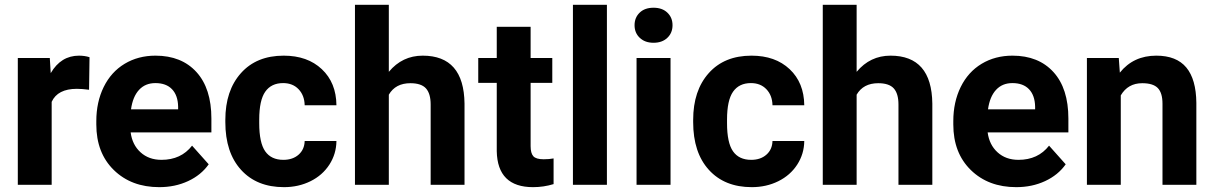

<svg xmlns="http://www.w3.org/2000/svg" viewBox="-20 -770 5058 800"><path d="M351.1 -396Q322.3 -399.9 300.3 -399.9Q220.2 -399.9 195.3 -345.7V0H54.2V-528.3H187.5L191.4 -465.3Q233.9 -538.1 309.1 -538.1Q332.5 -538.1 353 -531.7Z M643.6 9.8Q527.3 9.8 454.3 -61.5Q381.3 -132.8 381.3 -251.5V-265.1Q381.3 -344.7 412.1 -407.5Q442.9 -470.2 499.3 -504.2Q555.7 -538.1 627.9 -538.1Q736.3 -538.1 798.6 -469.7Q860.8 -401.4 860.8 -275.9V-218.3H524.4Q531.2 -166.5 565.7 -135.3Q600.1 -104 652.8 -104Q734.4 -104 780.3 -163.1L849.6 -85.4Q817.9 -40.5 763.7 -15.4Q709.5 9.8 643.6 9.8ZM627.4 -423.8Q585.4 -423.8 559.3 -395.5Q533.2 -367.2 525.9 -314.5H722.2V-325.7Q721.2 -372.6 696.8 -398.2Q672.4 -423.8 627.4 -423.8Z M1160.6 -104Q1199.7 -104 1224.1 -125.5Q1248.5 -147 1249.5 -182.6H1381.8Q1381.3 -128.9 1352.5 -84.2Q1323.7 -39.6 1273.7 -14.9Q1223.6 9.8 1163.1 9.8Q1049.8 9.8 984.4 -62.3Q918.9 -134.3 918.9 -261.2V-270.5Q918.9 -392.6 983.9 -465.3Q1048.8 -538.1 1162.1 -538.1Q1261.2 -538.1 1321 -481.7Q1380.9 -425.3 1381.8 -331.5H1249.5Q1248.5 -372.6 1224.1 -398.2Q1199.7 -423.8 1159.7 -423.8Q1110.4 -423.8 1085.2 -387.9Q1060.1 -352.1 1060.1 -271.5V-256.8Q1060.1 -175.3 1085 -139.6Q1109.9 -104 1160.6 -104Z M1600.1 -470.7Q1656.2 -538.1 1741.2 -538.1Q1913.1 -538.1 1915.5 -338.4V0H1774.4V-334.5Q1774.4 -379.9 1754.9 -401.6Q1735.4 -423.3 1689.9 -423.3Q1627.9 -423.3 1600.1 -375.5V0H1459V-750H1600.1Z M2190.9 -658.2V-528.3H2281.2V-424.8H2190.9V-161.1Q2190.9 -131.8 2202.1 -119.1Q2213.4 -106.4 2245.1 -106.4Q2268.6 -106.4 2286.6 -109.9V-2.9Q2245.1 9.8 2201.2 9.8Q2052.7 9.8 2049.8 -140.1V-424.8H1972.7V-528.3H2049.8V-658.2Z M2508.8 0H2367.2V-750H2508.8Z M2773.9 0H2632.3V-528.3H2773.9ZM2624 -665Q2624 -696.8 2645.3 -717.3Q2666.5 -737.8 2703.1 -737.8Q2739.3 -737.8 2760.7 -717.3Q2782.2 -696.8 2782.2 -665Q2782.2 -632.8 2760.5 -612.3Q2738.8 -591.8 2703.1 -591.8Q2667.5 -591.8 2645.8 -612.3Q2624 -632.8 2624 -665Z M3109.9 -104Q3148.9 -104 3173.3 -125.5Q3197.8 -147 3198.7 -182.6H3331.1Q3330.6 -128.9 3301.8 -84.2Q3272.9 -39.6 3222.9 -14.9Q3172.9 9.8 3112.3 9.8Q2999 9.8 2933.6 -62.3Q2868.2 -134.3 2868.2 -261.2V-270.5Q2868.2 -392.6 2933.1 -465.3Q2998 -538.1 3111.3 -538.1Q3210.4 -538.1 3270.3 -481.7Q3330.1 -425.3 3331.1 -331.5H3198.7Q3197.8 -372.6 3173.3 -398.2Q3148.9 -423.8 3108.9 -423.8Q3059.6 -423.8 3034.4 -387.9Q3009.3 -352.1 3009.3 -271.5V-256.8Q3009.3 -175.3 3034.2 -139.6Q3059.1 -104 3109.9 -104Z M3549.3 -470.7Q3605.5 -538.1 3690.4 -538.1Q3862.3 -538.1 3864.7 -338.4V0H3723.6V-334.5Q3723.6 -379.9 3704.1 -401.6Q3684.6 -423.3 3639.2 -423.3Q3577.1 -423.3 3549.3 -375.5V0H3408.2V-750H3549.3Z M4214.4 9.8Q4098.1 9.8 4025.1 -61.5Q3952.1 -132.8 3952.1 -251.5V-265.1Q3952.1 -344.7 3982.9 -407.5Q4013.7 -470.2 4070.1 -504.2Q4126.5 -538.1 4198.7 -538.1Q4307.1 -538.1 4369.4 -469.7Q4431.6 -401.4 4431.6 -275.9V-218.3H4095.2Q4102.1 -166.5 4136.5 -135.3Q4170.9 -104 4223.6 -104Q4305.2 -104 4351.1 -163.1L4420.4 -85.4Q4388.7 -40.5 4334.5 -15.4Q4280.3 9.8 4214.4 9.8ZM4198.2 -423.8Q4156.2 -423.8 4130.1 -395.5Q4104 -367.2 4096.7 -314.5H4293V-325.7Q4292 -372.6 4267.6 -398.2Q4243.2 -423.8 4198.2 -423.8Z M4641.6 -528.3 4646 -467.3Q4702.6 -538.1 4797.9 -538.1Q4881.8 -538.1 4922.9 -488.8Q4963.9 -439.5 4964.8 -341.3V0H4823.7V-337.9Q4823.7 -382.8 4804.2 -403.1Q4784.7 -423.3 4739.3 -423.3Q4679.7 -423.3 4649.9 -372.6V0H4508.8V-528.3Z"/></svg>

Font: Vazir UI
Style: Bold-UI
Weight: 700
Designer: Saber Rastikerdar
Foundry: Saber Rastikerdar
Version: Version 30.1.0